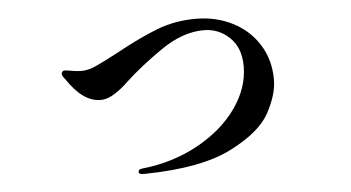

<svg xmlns="http://www.w3.org/2000/svg" viewBox="-40 -512 1080 590"><g transform="rotate(-5 500.0 -217.5)"><path d="M366 5Q366 -3 379 -4Q473 -14 550.5 -56.5Q628 -99 672 -161Q716 -223 716 -290Q716 -347 682.5 -379Q649 -411 603 -411Q538 -411 470 -364Q402 -317 355 -273Q338 -256 314.5 -240.5Q291 -225 269 -225Q215 -225 167 -297Q157 -308 157 -316Q157 -320 160 -322.5Q163 -325 167 -325Q172 -325 188 -322Q204 -319 219 -319Q239 -319 263.5 -330Q288 -341 333 -365Q406 -405 461.5 -426.5Q517 -448 582 -448Q644 -448 695 -422Q746 -396 775.5 -349Q805 -302 805 -241Q805 -195 774.5 -139Q744 -83 651.5 -36.5Q559 10 388 13H378Q366 13 366 5Z"/></g></svg>

Font: Shippori Mincho
Style: Bold
Weight: 700
Designer: FONTDASU
Foundry: FONTDASU / Google Inc. / but / Adobe
Version: Version 3.110; ttfautohint (v1.8.3)